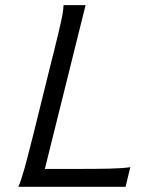

<svg xmlns="http://www.w3.org/2000/svg" viewBox="-20 -716 549 736"><path d="M479.5 -75.2 461.4 0H50.3Q61.5 -25.4 74 -70.6Q86.4 -115.7 109.4 -207L179.2 -489.3Q182.1 -502 184.1 -507.8Q205.1 -592.8 213.9 -632.6Q222.7 -672.4 223.6 -696.3H308.1L151.9 -68.4H262.7Q350.6 -68.4 401.1 -69.6Q451.7 -70.8 479.5 -75.2Z"/></svg>

Font: Lesson One Light
Style: Italic
Weight: 300
Italic angle: -14°
Designer: But Ko, Victor Gaultney, Annie Olsen, Julie Remington, Don Collingsworth, Eric Hays, Becca Hirsbrunner
Version: Version 1.100